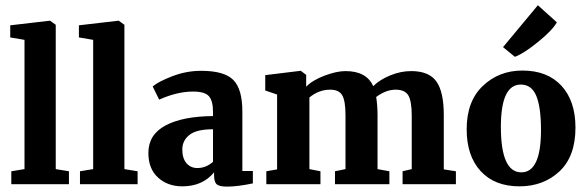

<svg xmlns="http://www.w3.org/2000/svg" viewBox="-20 -684 2180 713"><path d="M22 0V-48L71 -56V-536L18 -545V-590L164 -607H166L187 -592V-56L236 -48V0Z M277 0V-48L326 -56V-536L273 -545V-590L419 -607H421L442 -592V-56L491 -48V0Z M531 -116Q531 -184 594.5 -218Q658 -252 771 -253V-269Q771 -309 756 -326.5Q741 -344 697 -344Q638 -344 571 -314L547 -363Q568 -381 620 -401Q672 -421 727 -421Q813 -421 846.5 -387Q880 -353 880 -270V-49H919V-3Q862 9 823 9Q795 9 785 0.5Q775 -8 775 -33V-44Q732 8 657 8Q603 8 567 -24.5Q531 -57 531 -116ZM713 -60Q745 -60 771 -83V-204Q710 -204 683.5 -183Q657 -162 657 -129Q657 -96 672.5 -78Q688 -60 713 -60Z M969 0V-48L1009 -55V-333L965 -348V-405L1096 -421H1097L1117 -406V-362Q1140 -386 1185 -403Q1230 -420 1263 -420Q1341 -420 1366 -364Q1390 -388 1429 -404Q1468 -420 1507 -420Q1573 -420 1600.5 -381.5Q1628 -343 1628 -257V-55L1673 -48V0H1475V-48L1509 -56V-254Q1509 -308 1496.5 -329.5Q1484 -351 1449 -351Q1414 -351 1377 -324Q1382 -291 1382 -256V-56L1426 -48V0H1224V-48L1263 -56V-256Q1263 -309 1251 -330Q1239 -351 1206 -351Q1164 -351 1129 -322V-56L1170 -48V0Z M1713 -204Q1713 -308 1773 -365Q1833 -422 1920 -422Q2013 -422 2065 -365.5Q2117 -309 2117 -210Q2117 -103 2057.5 -47.5Q1998 8 1909 8Q1817 8 1765 -48.5Q1713 -105 1713 -204ZM1916 -44Q1989 -44 1989 -201Q1989 -286 1971.5 -328Q1954 -370 1914 -370Q1840 -370 1840 -213Q1840 -44 1916 -44ZM1892 -473 1848 -509 1977 -664H1978L2048 -601Q2030 -570 1976.5 -527Q1923 -484 1892 -473Z"/></svg>

Font: Aikya
Style: Bold
Weight: 700
Designer: Neelakash Kshetrimayum (Latin subset based on Merriweather by Eben Sorkin)
Foundry: Brand New Type
Version: Version 1.00 b005